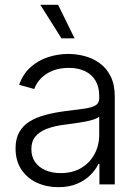

<svg xmlns="http://www.w3.org/2000/svg" viewBox="-20 -775 582 807"><path d="M225.1 11.7Q175.8 11.7 135 -7.1Q94.2 -25.9 69.8 -62.5Q45.4 -99.1 45.4 -151.4Q45.4 -191.9 60.8 -219.2Q76.2 -246.6 104.2 -264.2Q132.3 -281.7 170.9 -292Q209.5 -302.2 255.4 -308.1Q301.3 -314 332.8 -318.1Q364.3 -322.3 380.6 -331.5Q397 -340.8 397 -361.3V-373Q397 -409.2 381.8 -435.3Q366.7 -461.4 338.1 -475.6Q309.6 -489.7 269 -489.7Q230 -489.7 200.4 -477.5Q170.9 -465.3 151.6 -445.1Q132.3 -424.8 124 -400.9L60.5 -418.5Q76.2 -463.4 107.7 -491.9Q139.2 -520.5 180.9 -534.4Q222.7 -548.3 267.6 -548.3Q301.3 -548.3 335.7 -539.3Q370.1 -530.3 398.9 -509.5Q427.7 -488.8 445.1 -454.1Q462.4 -419.4 462.4 -368.2V0H397.9V-85.9H393.6Q381.8 -61 359.4 -38.8Q336.9 -16.6 303.5 -2.4Q270 11.7 225.1 11.7ZM234.9 -47.4Q284.7 -47.4 321 -68.8Q357.4 -90.3 377.2 -127.2Q397 -164.1 397 -208V-284.7Q390.1 -278.3 374 -272.9Q357.9 -267.6 337.2 -263.7Q316.4 -259.8 294.7 -256.8Q272.9 -253.9 255.4 -251.5Q210 -246.1 177.7 -233.9Q145.5 -221.7 128.7 -201.2Q111.8 -180.7 111.8 -148.4Q111.8 -116.2 127.7 -93.8Q143.6 -71.3 171.4 -59.3Q199.2 -47.4 234.9 -47.4ZM238.3 -613.8 149.4 -754.9H224.1L293.5 -613.8Z"/></svg>

Font: Inter 17pt Light
Style: Regular
Weight: 300
Version: Version 4.001;git-66647c0bb